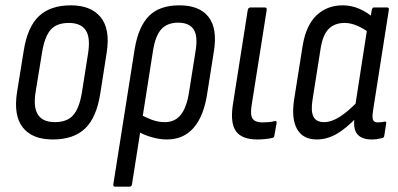

<svg xmlns="http://www.w3.org/2000/svg" viewBox="-20 -515 1493 720"><path d="M178 8Q101 8 65.5 -37Q30 -82 44 -170L69 -325Q83 -414 126 -454.5Q169 -495 246 -495Q321 -495 357.5 -450.5Q394 -406 380 -317L356 -164Q342 -74 299 -33Q256 8 178 8ZM186 -57Q231 -57 254 -82.5Q277 -108 287 -167L310 -313Q320 -374 301.5 -401.5Q283 -429 238 -429Q193 -429 170.5 -404Q148 -379 138 -320L114 -173Q104 -114 122 -85.5Q140 -57 186 -57Z M412 185Q404 185 405 176L485 -331Q499 -415 538.5 -455Q578 -495 653 -495Q728 -495 762 -451.5Q796 -408 782 -322L757 -164Q744 -79 706 -35.5Q668 8 606 8Q579 8 549 -0.5Q519 -9 496 -23L505 -87Q525 -75 549 -66Q573 -57 598 -57Q636 -57 658 -84.5Q680 -112 689 -170L713 -321Q723 -380 706 -405Q689 -430 648 -430Q608 -430 585.5 -406Q563 -382 554 -326L475 176Q474 185 465 185Z M945 8Q888 8 865.5 -22Q843 -52 853 -121L909 -477Q911 -487 919 -487H973Q982 -487 980 -477L923 -116Q918 -82 928 -69Q938 -56 964 -56Q976 -56 988 -57Q1000 -58 1010 -61Q1019 -63 1017 -52L1009 -7Q1008 1 1002 2Q990 5 974.5 6.5Q959 8 945 8Z M1168 8Q1116 8 1094 -31Q1072 -70 1083 -142L1115 -344Q1128 -421 1167.5 -458Q1207 -495 1265 -495Q1298 -495 1327.5 -482Q1357 -469 1377 -451L1366 -391Q1344 -408 1319.5 -418.5Q1295 -429 1272 -429Q1235 -429 1212.5 -406.5Q1190 -384 1182 -331L1152 -141Q1145 -98 1155.5 -77.5Q1166 -57 1195 -57Q1223 -57 1255 -77.5Q1287 -98 1327 -140L1321 -78Q1278 -33 1242 -12.5Q1206 8 1168 8ZM1374 8Q1336 8 1319.5 -12.5Q1303 -33 1310 -77L1313 -98L1311 -111L1357 -408L1367 -435L1374 -477Q1376 -487 1382 -487H1431Q1440 -487 1438 -477L1379 -101Q1375 -74 1379 -65Q1383 -56 1397 -56Q1404 -56 1411 -57Q1418 -58 1423 -59Q1430 -60 1428 -51L1421 -6Q1420 2 1412 3Q1404 5 1394.5 6.5Q1385 8 1374 8Z"/></svg>

Font: Sofia Sans Condensed
Style: Italic
Weight: 400
Italic angle: -9°
Designer: Botio Nikoltchev, Ani Petrova
Foundry: lettersoup
Version: Version 4.101